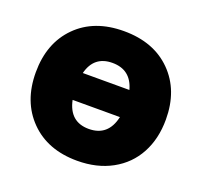

<svg xmlns="http://www.w3.org/2000/svg" viewBox="-126 -860 1066 1015"><g transform="rotate(20 407.0 -352.5)"><path d="M41 -353Q41 -517.6 139.9 -617.2Q238.8 -716.8 405.8 -716.8Q573.7 -716.8 673.3 -616.9Q772.9 -517.1 772.9 -353Q772.9 -244.6 728.5 -162.1Q684.1 -79.6 600.3 -33.7Q516.6 12.2 405.8 12.2Q239.3 12.2 140.1 -88.4Q41 -189 41 -353ZM405.8 -538.1Q302.2 -538.1 275.9 -434.1H538.1Q509.8 -538.1 405.8 -538.1ZM405.8 -167Q514.6 -167 540 -282.2H273.9Q297.9 -167 405.8 -167Z"/></g></svg>

Font: Mulish ExtraBlack
Style: Regular
Weight: 1000
Designer: Vernon Adams
Foundry: Vernon Adams
Version: Version 3.603; ttfautohint (v1.8.3)